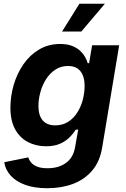

<svg xmlns="http://www.w3.org/2000/svg" viewBox="-20 -787 672 1023"><path d="M232.1 215.8Q161.5 215.8 112.3 197.2Q63.1 178.6 35.6 147.2Q8.1 115.8 2.7 77.3L130.9 51.5Q135 66.2 146.1 79.4Q157.3 92.5 178.3 100.9Q199.4 109.4 233.3 109.4Q292.3 109.4 331.3 81.2Q370.3 52.9 379.7 -1L396.7 -96.7L383.1 -95.8Q369.3 -73.6 348.6 -53.4Q328 -33.2 298.1 -20.5Q268.3 -7.7 226 -7.7Q171.3 -7.7 128.2 -30.5Q85.1 -53.2 60.3 -98.8Q35.5 -144.4 35.5 -212.9Q35.5 -275.1 53.3 -335.5Q71 -395.8 105.1 -444.9Q139.3 -494.1 188.6 -523.4Q237.9 -552.7 300.8 -552.7Q336.8 -552.7 362.6 -542.9Q388.5 -533.1 405.7 -517.4Q422.9 -501.7 433 -483.8Q443.1 -466 447.7 -449.7L454.8 -450.8L470.8 -545.9H615L524.2 0.2Q511.9 74 471.3 121.7Q430.8 169.5 369.2 192.7Q307.6 215.8 232.1 215.8ZM274.3 -119.1Q314.1 -119.1 343.5 -138.2Q373 -157.2 392.4 -188.3Q411.9 -219.4 421.3 -256.5Q430.8 -293.6 430.8 -329.8Q430.8 -379.1 408.8 -407.2Q386.8 -435.4 342.4 -435.4Q304.2 -435.4 274.8 -415.9Q245.3 -396.4 225.2 -364.7Q205.1 -333 195 -295.3Q184.8 -257.6 184.8 -221.2Q184.8 -173.1 207.1 -146.1Q229.5 -119.1 274.3 -119.1ZM310.7 -619.1 403.1 -767.1H538.9L413.3 -619.1Z"/></svg>

Font: Inter
Style: Italic
Weight: 400
Italic angle: -9.3988°
Designer: Rasmus Andersson
Foundry: rsms
Version: Version 4.001;git-66647c0bb